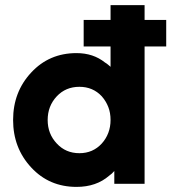

<svg xmlns="http://www.w3.org/2000/svg" viewBox="-20 -720 681 752"><path d="M291 -380Q237.3 -380 202.3 -342.7Q166.7 -304.7 166.7 -250Q166.7 -195.7 202.3 -158Q237.3 -120 291 -120Q344 -120 378.7 -158Q395.3 -176.3 404.2 -199.7Q413 -223 413 -250Q413 -278 404.2 -300.8Q395.3 -323.7 378.7 -342.7Q344 -380 291 -380ZM279.7 -512Q345.3 -512 391 -475.3Q397.3 -471.7 402.5 -467.3Q407.7 -463 413 -458.3V-700H546.3V0H427.7V-50.3Q423 -45 418.2 -40.3Q413.3 -35.7 407.7 -32Q357.3 12 279.7 12Q172.7 12 102.3 -64Q31.3 -140.3 31.3 -250Q31.3 -360 102.3 -436Q172.7 -512 279.7 -512ZM631 -538H307.7V-642H631Z"/></svg>

Font: Unageo Variable
Style: Regular
Weight: 300
Designer: Richard Sepsi
Foundry: Richard Sepsi
Version: Version 2.200